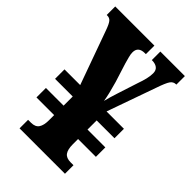

<svg xmlns="http://www.w3.org/2000/svg" viewBox="-212 -802 891 891"><g transform="rotate(45 233.0 -357.0)"><path d="M89 0V-56H108Q136 -56 147.5 -73Q159 -90 159 -122V-157H43V-219H159V-279H43V-341H146L51 -605Q40 -636 31 -647Q22 -658 8 -658H3V-714H260V-658H254Q210 -658 210 -620Q210 -608 214 -593Q218 -578 223 -560L252 -468Q261 -437 267 -412Q273 -387 276 -367Q280 -383 284.5 -399Q289 -415 296 -436L329 -538Q337 -560 342 -580.5Q347 -601 347 -619Q347 -639 334.5 -648.5Q322 -658 301 -658H299V-714H460V-658H458Q441 -658 430.5 -643Q420 -628 404 -581L319 -341H433V-279H316V-219H433V-157H316V-123Q316 -88 328 -72Q340 -56 368 -56H387V0Z"/></g></svg>

Font: Noto Serif Tamil ExtraCondensed Black
Style: Regular
Weight: 900
Width: 2
Designer: Indian Type Foundry, Tom Grace, and the Monotype Design Team
Foundry: Monotype Imaging Inc.
Version: Version 2.004; ttfautohint (v1.8.4.7-5d5b)